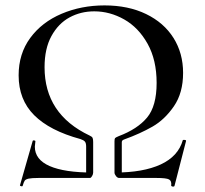

<svg xmlns="http://www.w3.org/2000/svg" viewBox="-20 -659 758 711"><path d="M420 -155Q489 -181 524.5 -223.5Q560 -266 560 -352Q560 -437 526.5 -497Q493 -557 440 -587Q387 -617 329 -617Q279 -617 237.5 -594.5Q196 -572 170.5 -525.5Q145 -479 145 -410Q145 -236 312 -157Q321 -153 323 -148Q325 -143 325 -133V-20L299 -12V-116Q299 -129 294.5 -134.5Q290 -140 278 -144Q164 -175 106.5 -232.5Q49 -290 49 -380Q49 -460 92 -518.5Q135 -577 208 -608Q281 -639 367 -639Q455 -639 521 -607Q587 -575 622.5 -518.5Q658 -462 658 -389Q658 -315 624 -265.5Q590 -216 544.5 -190Q499 -164 441 -143Q435 -141 433 -138.5Q431 -136 431 -132V-12L404 -20V-135Q404 -145 406 -147.5Q408 -150 420 -155ZM657 -140Q657 -141 661 -141Q670 -141 669 -137L626 30Q625 32 621 32Q618 32 615.5 30.5Q613 29 614 28Q616 11 606 5.5Q596 0 559 0H421Q415 0 409.5 -7Q404 -14 404 -20Q510 -20 575 -50Q640 -80 657 -140ZM313 0H123Q97 0 86 2.5Q75 5 71.5 10Q68 15 64 29Q63 32 58 30.5Q53 29 54 27L101 -137Q102 -140 107 -139Q112 -138 111 -135Q109 -121 109 -116Q109 -68 164 -44Q219 -20 325 -20Q325 -14 321 -7Q317 0 313 0Z"/></svg>

Font: Cormorant SC SemiBold
Style: Regular
Weight: 600
Designer: Christian Thalmann (Catharsis Fonts)
Foundry: Catharsis Fonts
Version: Version 4.000